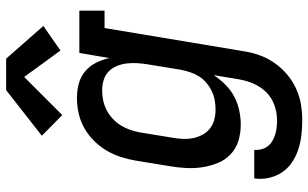

<svg xmlns="http://www.w3.org/2000/svg" viewBox="-214 -600 1027 640"><g transform="rotate(-90 300.0 -280.5)"><path d="M218 213Q193 213 168 210Q143 207 120.5 199.5Q98 192 78 178.5Q58 165 45 145.5Q32 126 26.5 101.5Q21 77 25 53H120Q119 65 122 77Q125 89 132 98Q139 107 149 113Q159 119 170 122.5Q181 126 193.5 127.5Q206 129 218 129Q243 129 268 120.5Q293 112 311.5 93.5Q330 75 340.5 51Q351 27 355 2L369 -82Q355 -61 337 -43Q319 -25 297 -13.5Q275 -2 251 3Q227 8 204 8Q175 8 149.5 0Q124 -8 105 -26Q86 -44 76 -69Q66 -94 62 -120.5Q58 -147 59.5 -175Q61 -203 66 -231L84 -341Q88 -366 96 -391Q104 -416 117.5 -439Q131 -462 150.5 -481.5Q170 -501 193.5 -514Q217 -527 242.5 -532.5Q268 -538 294 -538Q319 -538 342 -531.5Q365 -525 382.5 -510Q400 -495 410.5 -474Q421 -453 426 -430L443 -530H584V-446H526L449 16Q445 43 436 69Q427 95 411 118.5Q395 142 373 161Q351 180 325 192Q299 204 272 208.5Q245 213 218 213ZM255 -76Q271 -76 286.5 -79Q302 -82 316.5 -89Q331 -96 344 -107Q357 -118 365.5 -132Q374 -146 379 -161.5Q384 -177 387 -192L405 -302Q408 -320 409 -337.5Q410 -355 408 -372Q406 -389 399.5 -405Q393 -421 381 -432.5Q369 -444 352.5 -449Q336 -454 318 -454Q301 -454 284.5 -450.5Q268 -447 252.5 -439Q237 -431 223.5 -418.5Q210 -406 201 -391Q192 -376 186.5 -360Q181 -344 178 -327L160 -217Q157 -200 156.5 -182.5Q156 -165 159.5 -149Q163 -133 171 -118.5Q179 -104 192 -94Q205 -84 221.5 -80Q238 -76 255 -76ZM236 -587 167 -655 319 -774H424L533 -650L451 -593L363 -714Z"/></g></svg>

Font: Iosevka Curly Slab MdExObl
Style: Regular
Weight: 500
Width: 7
Italic angle: -9°
Monospace: yes
Designer: Belleve Invis
Foundry: Belleve Invis
Version: Version 11.1.0; ttfautohint (v1.8.3)